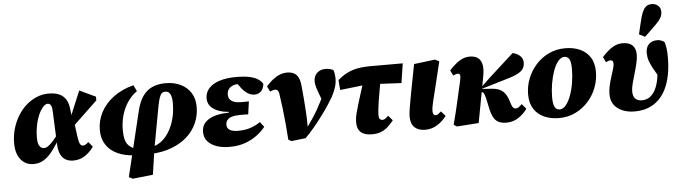

<svg xmlns="http://www.w3.org/2000/svg" viewBox="-55 -1044 5265 1485"><g transform="rotate(-5 2577.0 -302.0)"><path d="M168 16Q107 16 69.5 -30Q32 -76 32 -157Q32 -216 47.5 -269.5Q63 -323 90.5 -368Q118 -413 155.5 -446.5Q193 -480 237.5 -498.5Q282 -517 330 -517Q383 -517 416 -501Q449 -485 466.5 -454Q484 -423 488 -376L494 -318L506 -305L523 -172Q530 -123 538.5 -108Q547 -93 562 -93Q571 -93 581.5 -98.5Q592 -104 604 -117L636 -78Q606 -35 566 -9.5Q526 16 477 16Q443 16 418 2Q393 -12 378.5 -42Q364 -72 362 -121L351 -377Q350 -411 341 -425Q332 -439 317 -439Q302 -439 287 -425Q272 -411 258 -387Q244 -363 233.5 -331Q223 -299 217 -261.5Q211 -224 211 -185Q211 -139 225 -119.5Q239 -100 258 -100Q277 -100 296 -114.5Q315 -129 336 -153.5Q357 -178 379 -206L393 -145H368Q343 -105 315 -68Q287 -31 251 -7.5Q215 16 168 16ZM488 -236 461 -261 569 -520 694 -461V-432Z M922 196 893 181 1014 -321Q1039 -426 1094 -472Q1149 -518 1239 -518Q1305 -518 1355.5 -493.5Q1406 -469 1434.5 -424Q1463 -379 1463 -315Q1463 -247 1436.5 -188Q1410 -129 1360 -84.5Q1310 -40 1239.5 -13.5Q1169 13 1080 17L1074 -45L1108 -40Q1160 -56 1199.5 -102.5Q1239 -149 1260.5 -215.5Q1282 -282 1282 -359Q1282 -406 1269.5 -429.5Q1257 -453 1231 -453Q1214 -453 1203.5 -443.5Q1193 -434 1185 -410.5Q1177 -387 1169 -345L1109 -19L1080 179ZM959 17Q879 14 821 -12.5Q763 -39 732 -87Q701 -135 701 -201Q701 -274 735 -338.5Q769 -403 833.5 -451.5Q898 -500 990 -524L1013 -476Q971 -447 940.5 -402Q910 -357 894 -302Q878 -247 878 -187Q878 -143 885.5 -114Q893 -85 908.5 -68Q924 -51 948 -40L972 -44Z M1690 16Q1633 16 1589 0.5Q1545 -15 1520 -44.5Q1495 -74 1495 -117Q1495 -163 1523.5 -192Q1552 -221 1600 -234.5Q1648 -248 1705 -248L1707 -255Q1660 -258 1623.5 -272.5Q1587 -287 1566 -312Q1545 -337 1545 -373Q1545 -418 1574 -450.5Q1603 -483 1657 -500.5Q1711 -518 1786 -518Q1849 -518 1889 -509.5Q1929 -501 1953.5 -485.5Q1978 -470 1992 -448Q1989 -409 1967.5 -389.5Q1946 -370 1919 -370Q1890 -370 1865.5 -385.5Q1841 -401 1820 -427L1775 -489H1896V-456Q1876 -460 1854.5 -461.5Q1833 -463 1805 -463Q1777 -463 1756 -454.5Q1735 -446 1723 -429.5Q1711 -413 1711 -387Q1711 -365 1722.5 -350.5Q1734 -336 1755.5 -328.5Q1777 -321 1808 -321Q1827 -321 1841 -321Q1855 -321 1869 -322L1855 -222Q1846 -223 1828 -223Q1810 -223 1792 -223Q1754 -223 1729 -215.5Q1704 -208 1692 -193Q1680 -178 1680 -157Q1680 -128 1703 -115Q1726 -102 1767 -102Q1820 -102 1862 -116Q1904 -130 1940 -155L1970 -115Q1943 -81 1903.5 -51.5Q1864 -22 1811 -3Q1758 16 1690 16Z M2147 0Q2143 -64 2137 -127Q2131 -190 2124 -249.5Q2117 -309 2109 -359Q2107 -373 2102.5 -380.5Q2098 -388 2092 -391Q2086 -394 2078 -394Q2070 -394 2059.5 -391Q2049 -388 2039 -383L2019 -425Q2062 -473 2101 -495.5Q2140 -518 2181 -518Q2213 -518 2234.5 -507Q2256 -496 2268.5 -472Q2281 -448 2285 -407Q2290 -356 2294.5 -303Q2299 -250 2302 -196Q2305 -142 2305 -87L2303 -84Q2327 -117 2347.5 -148Q2368 -179 2386 -210.5Q2404 -242 2420.5 -275Q2437 -308 2451 -342Q2457 -355 2461.5 -367.5Q2466 -380 2470 -390L2445 -251L2415 -331Q2406 -355 2398 -380Q2390 -405 2389 -430Q2389 -473 2415 -496.5Q2441 -520 2479 -520Q2501 -520 2516.5 -515.5Q2532 -511 2541 -506Q2546 -495 2548.5 -479.5Q2551 -464 2552 -445Q2553 -411 2542.5 -375.5Q2532 -340 2510 -299Q2495 -273 2470.5 -236Q2446 -199 2415 -157.5Q2384 -116 2350 -75Q2316 -34 2281 0L2171 13Z M2580 -348 2574 -425Q2608 -455 2644 -474Q2680 -493 2725 -502Q2770 -511 2830 -511H3080L3057 -360L2837 -371H2782ZM2796 15Q2738 15 2709.5 -10.5Q2681 -36 2681 -88Q2681 -103 2683.5 -121Q2686 -139 2692.5 -164Q2699 -189 2709.5 -225Q2720 -261 2736.5 -312Q2753 -363 2776 -435L2904 -431Q2892 -366 2883.5 -318.5Q2875 -271 2870 -238.5Q2865 -206 2862.5 -185Q2860 -164 2859 -150Q2858 -136 2858 -126Q2858 -106 2866 -97.5Q2874 -89 2884 -89Q2897 -89 2907 -95.5Q2917 -102 2932 -117L2965 -79Q2940 -47 2915 -26Q2890 -5 2861.5 5Q2833 15 2796 15Z M3209 16Q3157 16 3127 -11.5Q3097 -39 3097 -97Q3097 -110 3099 -126Q3101 -142 3104.5 -164.5Q3108 -187 3113.5 -217Q3119 -247 3126 -285L3167 -498L3331 -518L3363 -502L3332 -374Q3320 -323 3310.5 -285.5Q3301 -248 3294.5 -221.5Q3288 -195 3284 -176.5Q3280 -158 3278.5 -145.5Q3277 -133 3277 -123Q3277 -106 3283 -97.5Q3289 -89 3300 -89Q3310 -89 3320.5 -97Q3331 -105 3342 -115L3375 -77Q3342 -34 3300.5 -9Q3259 16 3209 16Z M3431 -3Q3444 -52 3454 -93Q3464 -134 3472.5 -171.5Q3481 -209 3490 -248.5Q3499 -288 3510 -336Q3514 -354 3515 -367Q3516 -380 3512 -387Q3508 -394 3497 -394Q3489 -394 3480 -391Q3471 -388 3461 -383L3441 -424Q3482 -470 3520 -494Q3558 -518 3600 -518Q3640 -518 3664 -500Q3688 -482 3695 -446Q3702 -410 3691 -354L3625 0L3456 12ZM3839 16Q3789 16 3761 -8Q3733 -32 3718 -96L3700 -180Q3692 -212 3686 -223.5Q3680 -235 3667 -237L3650 -240V-276H3672L3740 -341L3933 -516Q3966 -510 3989.5 -489Q4013 -468 4013 -434Q4013 -395 3984.5 -370.5Q3956 -346 3892 -327L3671 -261L3678 -260L3740 -256Q3780 -254 3805.5 -243Q3831 -232 3847.5 -211.5Q3864 -191 3875 -160L3888 -120Q3895 -100 3903 -93.5Q3911 -87 3922 -87Q3932 -87 3944 -95Q3956 -103 3969 -117L4002 -78Q3973 -37 3932 -10.5Q3891 16 3839 16Z M4248 16Q4184 16 4133.5 -6.5Q4083 -29 4054 -74Q4025 -119 4025 -187Q4025 -250 4048 -309Q4071 -368 4113.5 -415.5Q4156 -463 4214 -490.5Q4272 -518 4342 -518Q4406 -518 4456 -495.5Q4506 -473 4534.5 -428.5Q4563 -384 4563 -315Q4563 -252 4540 -192.5Q4517 -133 4474.5 -86Q4432 -39 4374.5 -11.5Q4317 16 4248 16ZM4259 -50Q4285 -50 4307.5 -77.5Q4330 -105 4346.5 -150Q4363 -195 4371.5 -248.5Q4380 -302 4380 -355Q4380 -411 4366.5 -431.5Q4353 -452 4330 -452Q4303 -452 4280.5 -424.5Q4258 -397 4242 -352Q4226 -307 4217 -254Q4208 -201 4208 -150Q4208 -91 4222 -70.5Q4236 -50 4259 -50Z M4835 16Q4784 16 4742 -1Q4700 -18 4676 -51Q4652 -84 4652 -132Q4652 -166 4660 -200.5Q4668 -235 4678 -266.5Q4688 -298 4696 -323.5Q4704 -349 4704 -365Q4704 -379 4699.5 -386.5Q4695 -394 4682 -394Q4675 -394 4665.5 -391Q4656 -388 4647 -383L4627 -424Q4668 -470 4706 -494Q4744 -518 4787 -518Q4837 -518 4863 -493.5Q4889 -469 4889 -421Q4889 -391 4880 -353Q4871 -315 4859 -275Q4847 -235 4838 -200Q4829 -165 4829 -140Q4829 -102 4847 -83.5Q4865 -65 4899 -65Q4933 -65 4959 -83Q4985 -101 5003 -135.5Q5021 -170 5030 -218Q5039 -266 5039 -326Q5039 -338 5039 -350Q5039 -362 5039 -374L5069 -351L5052 -221Q5021 -274 5002.5 -308Q4984 -342 4975.5 -369Q4967 -396 4967 -428Q4967 -471 4992 -495Q5017 -519 5059 -518Q5076 -517 5089.5 -511.5Q5103 -506 5112 -498Q5118 -479 5122.5 -452.5Q5127 -426 5127 -377Q5127 -307 5115.5 -246.5Q5104 -186 5081.5 -138Q5059 -90 5024 -55.5Q4989 -21 4942 -2.5Q4895 16 4835 16ZM4920 -575Q4928 -610 4936 -644Q4944 -678 4953 -711Q4963 -745 4975 -764Q4987 -783 5002.5 -791.5Q5018 -800 5037 -800Q5067 -800 5087 -782.5Q5107 -765 5107 -735Q5107 -710 5095.5 -689Q5084 -668 5061 -645Q5037 -620 5014 -598.5Q4991 -577 4965 -552Z"/></g></svg>

Font: Source Serif 4 Black
Style: Italic
Weight: 900
Italic angle: -12°
Designer: Frank Grießhammer
Foundry: Adobe Systems Incorporated
Version: Version 4.004;hotconv 1.0.116;makeotfexe 2.5.65601